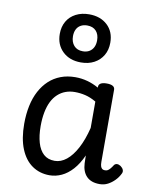

<svg xmlns="http://www.w3.org/2000/svg" viewBox="-95 -931 813 1018"><g transform="rotate(10 312.0 -421.5)"><path d="M242 17Q189 17 148.5 -11Q108 -39 85.5 -94Q63 -149 63 -229Q63 -281 72.5 -326Q82 -371 101 -406.5Q120 -442 147 -467Q174 -492 209.5 -505.5Q245 -519 288 -519Q321 -519 352.5 -510.5Q384 -502 414 -485V-489Q414 -502 425 -508.5Q436 -515 457 -515Q479 -515 490 -508.5Q501 -502 501 -489V-101Q501 -86 504 -77Q507 -68 512.5 -64Q518 -60 527 -60Q536 -60 542 -63.5Q548 -67 555 -75Q562 -83 570 -96Q576 -103 585 -103.5Q594 -104 605 -97Q616 -89 620 -79Q624 -69 619 -59Q609 -38 592.5 -21Q576 -4 556 6.5Q536 17 512 17Q488 17 470.5 10.5Q453 4 441 -8.5Q429 -21 422.5 -38.5Q416 -56 415 -78Q415 -87 414.5 -98Q414 -109 414 -120Q393 -73 365.5 -42.5Q338 -12 306.5 2.5Q275 17 242 17ZM151 -232Q151 -181 162 -143Q173 -105 196 -84Q219 -63 256 -63Q289 -63 319 -87Q349 -111 373.5 -157Q398 -203 414 -268V-410Q383 -428 355 -434.5Q327 -441 299 -441Q272 -441 249 -432.5Q226 -424 207.5 -407Q189 -390 176.5 -365Q164 -340 157.5 -306.5Q151 -273 151 -232ZM302 -601Q241 -601 203.5 -637Q166 -673 166 -731Q166 -770 183 -799Q200 -828 231 -844Q262 -860 302 -860Q363 -860 400.5 -825Q438 -790 438 -731Q438 -692 421 -663Q404 -634 373.5 -617.5Q343 -601 302 -601ZM302 -661Q323 -661 337.5 -670Q352 -679 359.5 -694.5Q367 -710 367 -731Q367 -763 350 -781.5Q333 -800 302 -800Q282 -800 267 -791.5Q252 -783 244.5 -767.5Q237 -752 237 -731Q237 -700 254 -680.5Q271 -661 302 -661Z"/></g></svg>

Font: Playwrite PE
Style: Regular
Weight: 400
Designer: Veronika Burian, José Scaglione
Foundry: TypeTogether
Version: Version 1.002